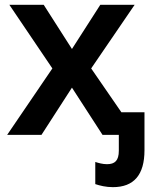

<svg xmlns="http://www.w3.org/2000/svg" viewBox="-20 -562 649 800"><path d="M450.2 217.8C538.1 217.8 582 166.5 582 64V-94.2H485.8L359.9 -276.9L541 -542H397.9L279.8 -357.9L162.1 -542H19L198.2 -276.9L9.8 0H152.8L279.8 -196.8L407.2 0H475.1V65.9C475.1 107.4 458.5 122.1 425.8 122.1C407.7 122.1 390.6 117.2 377 112.8V205.1C396 211.4 420.9 217.8 450.2 217.8Z"/></svg>

Font: Noto Reveo Sans
Style: Regular
Weight: 600
Designer: Monotype Design Team
Foundry: Monotype Imaging Inc.
Version: Version 2.007